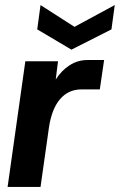

<svg xmlns="http://www.w3.org/2000/svg" viewBox="-20 -738 473 758"><path d="M10 0 80 -496H209L200 -424Q223 -460 255 -480.5Q287 -501 325 -501H391L374 -385H301Q250 -385 217 -346.5Q184 -308 173 -233L140 0ZM262 -542 127 -622 140 -718 274 -632 433 -718 420 -622Z"/></svg>

Font: Host Grotesk
Style: Bold Italic
Weight: 700
Italic angle: -8°
Designer: Doğukan Karapınar
Foundry: Element Type
Version: Version 1.003; ttfautohint (v1.8.4.7-5d5b)